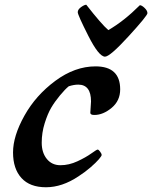

<svg xmlns="http://www.w3.org/2000/svg" viewBox="-20 -780 642 810"><path d="M570 -758Q578 -758 590 -746.5Q602 -735 602 -724.5Q602 -714 523 -627.5Q444 -541 423 -541Q397 -541 352.5 -629Q308 -717 308 -728.5Q308 -740 322 -750Q336 -760 344 -760Q408 -678 437 -653Q503 -691 570 -758ZM311 -36Q242 10 174 10Q106 10 70.5 -29Q35 -68 35 -137Q35 -206 83 -292Q131 -378 213.5 -439Q296 -500 383 -500Q487 -500 487 -403Q487 -355 451 -325Q415 -295 378 -295Q361 -295 361 -304Q364 -349 364 -352Q364 -423 310 -423Q292 -423 270 -416Q255 -404 233 -377.5Q211 -351 196 -325.5Q181 -300 168.5 -260Q156 -220 156 -178Q156 -136 177.5 -109.5Q199 -83 235 -83Q271 -83 306.5 -99.5Q342 -116 365 -132.5Q388 -149 392 -149Q396 -149 402.5 -140Q409 -131 409 -126.5Q409 -122 397 -108Q385 -94 362 -74Q339 -54 311 -36Z"/></svg>

Font: Clara
Style: Regular
Weight: 400
Designer: Proyecto DEMO
Foundry: Proyecto DEMO
Version: Version 1.002